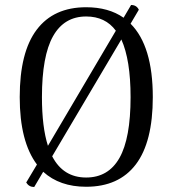

<svg xmlns="http://www.w3.org/2000/svg" viewBox="-20 -735 678 769"><path d="M592 -346Q592 -166 524 -76.5Q456 13 325 13Q219 13 153 -47L117 14Q96 14 85 -4L128 -76Q59 -168 59 -346Q59 -526 127 -616Q195 -706 325 -706Q415 -706 475 -664L505 -715Q527 -715 536 -696L503 -640Q592 -551 592 -346ZM172 -151 444 -612Q402 -669 325 -669Q237 -669 192.5 -590Q148 -511 148 -346Q148 -226 172 -151ZM503 -346Q503 -495 466 -577L189 -109Q233 -24 325 -24Q414 -24 458.5 -102.5Q503 -181 503 -346Z"/></svg>

Font: Arima Madurai
Style: Regular
Weight: 400
Designer: Joana Correia and Natanael Gama
Foundry: NDISCOVER
Version: Version 1.019